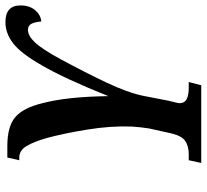

<svg xmlns="http://www.w3.org/2000/svg" viewBox="-47 -714 761 707"><g transform="rotate(-90 333.5 -360.5)"><path d="M97 -46H119Q149 -46 168 -59Q187 -72 196 -111L214 -192Q219 -223 221 -256Q224 -332 210 -418.5Q196 -505 179 -568Q165 -617 149 -643.5Q133 -670 107 -670H97L107 -714H149Q222 -714 256 -684.5Q290 -655 307 -585Q331 -494 333 -342Q398 -504 447 -588Q491 -665 528 -693Q565 -721 605 -721Q667 -721 667 -666Q667 -632 649.5 -611.5Q632 -591 608 -589Q606 -612 599.5 -625Q593 -638 577 -638Q555 -638 530.5 -612Q506 -586 468 -516Q420 -427 383 -349Q346 -271 334 -213L316 -120Q307 -86 307 -79Q308 -60 323 -53Q338 -46 365 -46H385L373 0H87Z"/></g></svg>

Font: Noto Serif CondSemiBold
Style: Italic
Weight: 600
Width: 3
Italic angle: -12°
Designer: Monotype Design Team
Foundry: Monotype Imaging Inc.
Version: Version 1.001